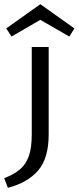

<svg xmlns="http://www.w3.org/2000/svg" viewBox="-58 -693 376 919"><path d="M298 -557 274 -518 135 -598 -3 -518 -28 -557 135 -673ZM94 -468H175V-50Q175 64 125 122.5Q75 181 -20 206L-38 160Q11 141 39 116.5Q67 92 80.5 52.5Q94 13 94 -50Z"/></svg>

Font: Ysabeau SC Medium
Style: Regular
Weight: 500
Designer: Christian Thalmann (Catharsis Fonts)
Version: Version 0.003